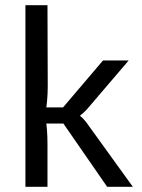

<svg xmlns="http://www.w3.org/2000/svg" viewBox="-20 -720 549 740"><path d="M476 -487 323 -308Q316 -299 306 -289.5Q296 -280 289 -275V-273Q296 -268 306 -256.5Q316 -245 323 -234L492 0H393L200 -279L377 -487ZM163 -700 164 -389Q164 -358 161.5 -331.5Q159 -305 154 -276Q159 -248 161 -220Q163 -192 163 -166V0H78V-700ZM246 -306V-244H133V-306Z"/></svg>

Font: Exo 2
Style: Regular
Weight: 400
Designer: Natanael Gama
Foundry: Natanael Gama
Version: Version 2.010